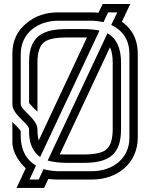

<svg xmlns="http://www.w3.org/2000/svg" viewBox="-20 -895 748 957"><path d="M41.7 -287.5V-187.5C41.7 -133.4 78 -84.4 108.3 -56.3L62.5 41.7H200L220.8 -3.1C235.4 -1 251 0 267.7 0H437.5C567.9 0 666.7 -83.7 666.7 -209.4V-626C666.7 -722.3 616.4 -765.8 587.5 -786.5L629.2 -875H491.7L470.8 -831.3C460.4 -832.3 449 -833.3 437.5 -833.3H270.8C209.4 -833.3 157.3 -816.7 114.6 -781.2C65.6 -742.7 41.7 -690.6 41.7 -628.1V-375C41.7 -323.2 125 -278.3 125 -250V-229.2C127.1 -176 145.8 -136.5 180.2 -112.5L476 -742.7C450 -747.9 422.9 -750 395.8 -750H312.5C197.6 -750 125 -717.5 125 -587.5V-381.2C129.2 -377.1 136.5 -368.8 147.9 -356.2C157.3 -347.9 163.5 -341.7 166.7 -338.5V-583.3C166.7 -634.4 178.1 -668.8 202.1 -686.5C222.9 -701 259.4 -708.3 312.5 -708.3H413.5L172.9 -194.8C168.8 -210.4 166.7 -229.2 166.7 -250C166.7 -302.4 83.3 -345.9 83.3 -375V-624C83.3 -730.3 168.2 -791.7 270.8 -791.7H437.5C451 -791.7 470.8 -789.6 495.8 -784.4L518.8 -833.3H564.6L534.4 -770.8C594.8 -741.7 625 -693.8 625 -625V-207.3C625 -107.9 544.8 -41.7 437.5 -41.7H267.7C241.7 -42.7 218.8 -45.8 196.9 -52.1L172.9 0H127.1L159.4 -69.8C111.5 -97.9 86.5 -143.8 83.3 -208.3V-242.7C83.3 -243.8 83.3 -243.8 82.3 -243.8C68 -262.8 48.8 -278 41.7 -287.5ZM583.3 -250V-583.3C583.3 -655.2 560.4 -704.2 515.6 -729.2L217.7 -94.8C244.8 -87.5 277.1 -83.3 312.5 -83.3H395.8C513.5 -83.3 583.3 -116.7 583.3 -250ZM528.1 -659.4C537.5 -640.6 541.7 -614.6 541.7 -583.3V-250C541.7 -199 530.2 -164.6 506.3 -146.9C485.4 -132.3 449 -125 395.8 -125H312.5C300 -125 288.5 -125 278.1 -126Z"/></svg>

Font: Sportrop
Style: Regular
Weight: 500
Version: Version 0.9